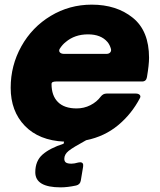

<svg xmlns="http://www.w3.org/2000/svg" viewBox="-20 -599 688 827"><path d="M622 -350Q622 -320 613 -267Q610 -248 592 -248H222Q212 -248 207 -245.5Q202 -243 202 -237Q202 -187 229.5 -159.5Q257 -132 310 -132Q342 -132 369.5 -146Q397 -160 414 -183Q424 -196 439 -196H565Q576 -196 581.5 -190.5Q587 -185 583 -177Q547 -108 488.5 -59.5Q430 -11 351 5Q294 36 275.5 51Q257 66 257 85Q257 96 264 101Q271 106 288 106Q300 106 317 101Q320 100 325 100Q341 100 338 119L328 179Q325 196 308 200Q271 208 241 208Q132 208 132 143Q132 94 163.5 66.5Q195 39 254 20L256 11Q148 6 87 -57Q26 -120 26 -221Q26 -317 72 -399.5Q118 -482 198.5 -530.5Q279 -579 375 -579Q482 -579 552 -522.5Q622 -466 622 -350ZM439 -367Q449 -367 454.5 -373Q460 -379 458 -388Q453 -406 443 -418Q415 -451 359 -451Q302 -451 263 -418Q249 -407 238 -390Q235 -386 235 -381Q235 -375 240.5 -371Q246 -367 254 -367Z"/></svg>

Font: Open Sauce Two Black Italic
Style: Regular
Weight: 900
Italic angle: -10°
Designer: Alfredo Marco Pradil
Foundry: Creative Sauce Fz LLC
Version: Version 1.477